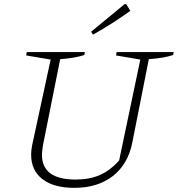

<svg xmlns="http://www.w3.org/2000/svg" viewBox="-20 -896 857 925"><path d="M338 9Q239 9 184.5 -33Q130 -75 130 -151Q130 -160 131 -171Q132 -182 135 -197L224 -609L106 -629L109 -645H389L386 -631Q342 -616 270 -611L187 -196Q185 -181 183.5 -170Q182 -159 182 -151Q182 -31 344 -31Q412 -31 461.5 -53Q511 -75 554 -123L656 -609L539 -629L542 -645H817L814 -631Q770 -616 697 -611L617 -207Q596 -104 523 -47.5Q450 9 338 9ZM428 -729 419 -743 580 -876H588L608 -844Q565 -813 520.5 -784.5Q476 -756 428 -729Z"/></svg>

Font: Piazzolla ExtraLight
Style: Italic
Weight: 200
Italic angle: -11.3°
Designer: Juan Pablo del Peral
Foundry: Huerta Tipografica
Version: Version 1.330